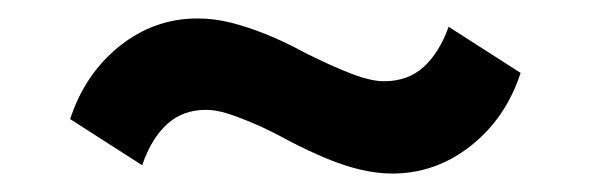

<svg xmlns="http://www.w3.org/2000/svg" viewBox="-20 -390 640 208"><path d="M405 -202Q389 -202 371.5 -206Q354 -210 334.5 -218Q315 -226 292 -238Q272 -249 255.5 -256Q239 -263 226.5 -267Q214 -271 203 -271Q178 -271 161 -255.5Q144 -240 134 -211L56 -261Q72 -310 109.5 -340Q147 -370 194 -370Q212 -370 230 -365.5Q248 -361 268 -353Q288 -345 310 -333Q340 -318 361 -310Q382 -302 396 -302Q422 -302 439 -317.5Q456 -333 466 -361L544 -311Q528 -262 490 -232Q452 -202 405 -202Z"/></svg>

Font: Nunito Sans 7pt ExtraBold
Style: Regular
Weight: 800
Designer: Vernon Adams
Foundry: Vernon Adams
Version: Version 3.101;gftools[0.9.27]